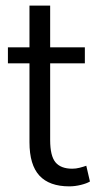

<svg xmlns="http://www.w3.org/2000/svg" viewBox="-20 -655 341 684"><path d="M226.7 8.9Q156 8.9 120.5 -29.3Q85 -67.6 85 -148.6V-429.4H8.2V-486.3H85V-635H158.7V-486.3H282.3V-429.4H158.7V-156.2Q158.7 -99.8 177.6 -76.9Q196.5 -54 237.4 -54Q250.5 -54 263.7 -57.4Q277 -60.8 287.4 -64.5L300.4 -8.4Q289.2 -1.5 268.1 3.7Q247 8.9 226.7 8.9Z"/></svg>

Font: Nunito Sans 12pt ExtraLight Condensed
Style: Regular
Weight: 200
Width: 3
Version: Version 3.101;gftools[0.9.27]